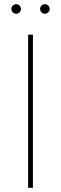

<svg xmlns="http://www.w3.org/2000/svg" viewBox="-20 -892 290 912"><path d="M136.4 -727.3V0H113.6V-727.3ZM56.8 -826.7Q47.6 -826.7 40.8 -833.5Q34.1 -840.2 34.1 -849.4Q34.1 -858.7 40.8 -865.4Q47.6 -872.2 56.8 -872.2Q66.1 -872.2 72.8 -865.4Q79.5 -858.7 79.5 -849.4Q79.5 -840.2 72.8 -833.5Q66.1 -826.7 56.8 -826.7ZM193.2 -826.7Q183.9 -826.7 177.2 -833.5Q170.5 -840.2 170.5 -849.4Q170.5 -858.7 177.2 -865.4Q183.9 -872.2 193.2 -872.2Q202.4 -872.2 209.2 -865.4Q215.9 -858.7 215.9 -849.4Q215.9 -840.2 209.2 -833.5Q202.4 -826.7 193.2 -826.7Z"/></svg>

Font: Inter Thin BETA
Style: Regular
Weight: 100
Designer: Rasmus Andersson
Foundry: rsms
Version: Version 3.011;git-f93a4a705